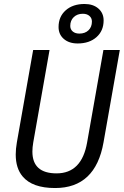

<svg xmlns="http://www.w3.org/2000/svg" viewBox="-20 -948 630 978"><path d="M260.7 9.8Q144.5 9.8 95.2 -49.3Q60.1 -90.8 60.1 -161.1Q60.1 -189.5 65.9 -222.7L148.9 -693.4H232.4L149.4 -222.7Q145 -197.3 145 -175.8Q145 -64.9 268.1 -64.9Q396.5 -64.9 423.8 -222.7L506.8 -693.4H590.3L507.3 -222.7Q466.3 9.8 260.7 9.8ZM375.5 -726.6Q331.5 -726.6 304.9 -749.8Q278.3 -772.9 278.3 -810.5Q278.3 -863.3 314.7 -895.5Q351.1 -927.7 410.6 -927.7Q454.6 -927.7 481.2 -904.5Q507.8 -881.3 507.8 -843.8Q507.8 -791 471.4 -758.8Q435.1 -726.6 375.5 -726.6ZM384.3 -776.9Q413.1 -776.9 430.7 -793.7Q448.2 -810.5 448.2 -838.4Q448.2 -856 435.5 -866.9Q422.9 -877.9 401.9 -877.9Q373.5 -877.9 355.7 -860.8Q337.9 -843.8 337.9 -815.9Q337.9 -798.3 350.6 -787.6Q363.3 -776.9 384.3 -776.9Z"/></svg>

Font: CaskaydiaCove NFP SemiLight
Style: Italic
Weight: 350
Italic angle: -10°
Designer: Aaron Bell
Foundry: Saja Typeworks
Version: Version 2111.001; VTT 6.35;Nerd Fonts 3.1.1